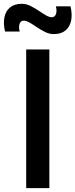

<svg xmlns="http://www.w3.org/2000/svg" viewBox="-56 -977 392 997"><path d="M80 -720H200.3V0H80ZM127.2 -841.1Q105.8 -855.8 92.4 -862.8Q79.1 -869.7 67.4 -869.7Q56.8 -869.7 50.6 -862.1Q44.3 -854.5 43.1 -841.6Q41.9 -828.7 46.2 -813.3H-29.8Q-39.5 -853.8 -33.2 -886.5Q-26.8 -919.2 -4 -938.2Q18.8 -957.2 56.8 -957.2Q79.9 -957.2 101.5 -946.7Q123.1 -936.2 153.2 -916.1Q174.8 -901.3 188 -894.4Q201.2 -887.5 212.9 -887.5Q228.4 -887.5 234.5 -903.7Q240.5 -919.9 234.1 -944.2H310.1Q319.8 -903.8 313.5 -871Q307.2 -838.1 284.3 -819Q261.5 -800 223.4 -800Q200.3 -800 178.8 -810.5Q157.2 -821 127.2 -841.1Z"/></svg>

Font: Tap Sans
Style: Regular
Weight: 400
Designer: Tap Payments
Foundry: Tap Payments
Version: Version 1.001;Glyphs 3.1.2 (3151)